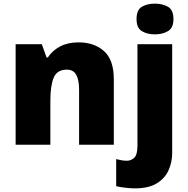

<svg xmlns="http://www.w3.org/2000/svg" viewBox="-20 -796 1034 1056"><path d="M412 -563Q498 -563 552 -515Q606 -467 606 -360V0H415V-302Q415 -357 399 -385Q383 -413 348 -413Q294 -413 275.5 -369Q257 -325 257 -242V0H66V-553H210L236 -480H243Q269 -519 311.5 -541Q354 -563 412 -563ZM731 -691Q731 -742 760.5 -759Q790 -776 832 -776Q873 -776 903.5 -759Q934 -742 934 -691Q934 -642 903.5 -624.5Q873 -607 832 -607Q790 -607 760.5 -624.5Q731 -642 731 -691ZM722 240Q699 240 669 236.5Q639 233 619 228V79Q635 83 648.5 85.5Q662 88 678 88Q701 88 718.5 71.5Q736 55 736 5V-553H927V45Q927 95 907.5 139.5Q888 184 843 212Q798 240 722 240Z"/></svg>

Font: Noto Sans Black
Style: Regular
Weight: 900
Designer: Monotype Design Team
Foundry: Monotype Imaging Inc.
Version: Version 2.007